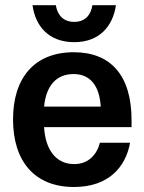

<svg xmlns="http://www.w3.org/2000/svg" viewBox="-20 -716 561 748"><path d="M269.2 -551.7C368.3 -551.7 420 -615 431.7 -695.8H340C334.2 -659.2 313.3 -630.8 269.2 -630.8C225 -630.8 203.3 -659.2 197.5 -695.8H106.7C117.5 -615 169.2 -551.7 269.2 -551.7ZM268.3 12.5C403.3 12.5 470 -65.8 486.7 -160H369.2C357.5 -113.3 324.2 -76.7 269.2 -76.7C197.5 -76.7 156.7 -133.3 151.7 -220.8H492.5V-248.3C492.5 -420.8 412.5 -512.5 267.5 -512.5C113.3 -512.5 30.8 -411.7 30.8 -250.8C30.8 -89.2 113.3 12.5 268.3 12.5ZM151.7 -300.8C160 -384.2 200.8 -427.5 266.7 -427.5C331.7 -427.5 367.5 -381.7 372.5 -300.8Z"/></svg>

Font: Familjen Grotesk SemiBold
Style: Regular
Weight: 600
Designer: Anders Wikstroem, Jonas Baeckman, Matilda Gysing, Kristian Moeller
Foundry: Familjen STHLM AB
Version: Version 2.000